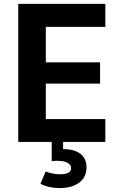

<svg xmlns="http://www.w3.org/2000/svg" viewBox="-20 -729 582 986"><path d="M424.3 130.7Q424.3 85.5 393.1 61Q361.9 36.6 304 36.6V-0.5H245.6V98.5Q252.6 97.7 259.8 97.2Q267.1 96.8 273.9 96.8Q307.8 96.8 326.5 107Q345.3 117.1 345.3 134.5Q345.3 166 288.3 166Q269.4 166 249 161.8Q228.6 157.6 214.5 151.4L187.7 214.9Q210.6 226.4 235.2 231.6Q259.8 236.8 286.9 236.8Q350.2 236.8 387.2 208.5Q424.3 180.1 424.3 130.7ZM521 -117.5H215.3V-299.8H493.9V-409H215.3V-591.1H521V-709.1H73.7V0H521Z"/></svg>

Font: Estedad VF
Style: Regular
Weight: 100
Designer: Amin Abedi
Version: Version 7.3